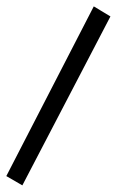

<svg xmlns="http://www.w3.org/2000/svg" viewBox="-85 -281 427 596"><path d="M-65.4 265.6 206.1 -261.2 257.8 -230 -15.6 294.4Z"/></svg>

Font: Pinar DS2-Regular
Style: Regular
Weight: 400
Designer: Amin Abedi
Version: Version 2.000